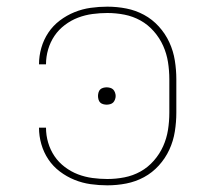

<svg xmlns="http://www.w3.org/2000/svg" viewBox="-20 -548 640 576"><path d="M302 8Q277 8 252 4.5Q227 1 203.5 -8.5Q180 -18 159.5 -33.5Q139 -49 125 -70Q111 -91 104 -115.5Q97 -140 97 -165H118Q118 -142 124.5 -120Q131 -98 143.5 -79.5Q156 -61 174.5 -47Q193 -33 214 -25Q235 -17 257.5 -14Q280 -11 302 -11Q328 -11 353.5 -16Q379 -21 401.5 -33.5Q424 -46 441.5 -66Q459 -86 469.5 -109.5Q480 -133 484 -158.5Q488 -184 488 -210V-310Q488 -336 484 -361.5Q480 -387 469.5 -410.5Q459 -434 441.5 -454Q424 -474 401.5 -486.5Q379 -499 353.5 -504Q328 -509 302 -509Q280 -509 257.5 -506Q235 -503 214 -495Q193 -487 174.5 -473Q156 -459 143.5 -440.5Q131 -422 124.5 -400Q118 -378 118 -355H97Q97 -380 104 -404.5Q111 -429 125 -450Q139 -471 159.5 -486.5Q180 -502 203.5 -511.5Q227 -521 252 -524.5Q277 -528 302 -528Q331 -528 359 -522.5Q387 -517 412 -503.5Q437 -490 456.5 -468.5Q476 -447 488 -421Q500 -395 504.5 -366.5Q509 -338 509 -310V-210Q509 -182 504.5 -153.5Q500 -125 488 -99Q476 -73 456.5 -51.5Q437 -30 412 -16.5Q387 -3 359 2.5Q331 8 302 8ZM300 -234Q295 -234 289.5 -235.5Q284 -237 280.5 -240.5Q277 -244 275.5 -249.5Q274 -255 274 -260Q274 -265 275.5 -270.5Q277 -276 280.5 -279.5Q284 -283 289.5 -284.5Q295 -286 300 -286Q305 -286 310.5 -284.5Q316 -283 319.5 -279.5Q323 -276 325 -270.5Q327 -265 327 -260Q327 -255 325 -249.5Q323 -244 319.5 -240.5Q316 -237 310.5 -235.5Q305 -234 300 -234Z"/></svg>

Font: Iosevka Thin Extended
Style: Regular
Weight: 100
Width: 7
Monospace: yes
Designer: Belleve Invis
Foundry: Belleve Invis
Version: Version 32.5.0; ttfautohint (v1.8.4)